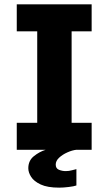

<svg xmlns="http://www.w3.org/2000/svg" viewBox="-20 -688 498 882"><path d="M57 0V-124H151V-544H57V-668H401V-544H309V-124H401V0ZM252 174Q198 174 167 159.5Q136 145 123 124.5Q110 104 110 85Q110 50 135.5 29.5Q161 9 190 0H331Q312 2 289.5 12Q267 22 251.5 36.5Q236 51 236 68Q236 86 251 92Q266 98 282 98Q297 98 311 94Q325 90 331 89V164Q320 168 295.5 171Q271 174 252 174Z"/></svg>

Font: Atkinson Hyperlegible
Style: Bold
Weight: 700
Designer: Elliott Scott, Megan Eiswerth, Linus Boman, Theodore Petrosky
Foundry: Braille Institute
Version: Version 1.006; ttfautohint (v1.8.3)